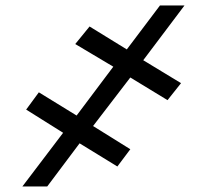

<svg xmlns="http://www.w3.org/2000/svg" viewBox="-20 -675 730 695"><path d="M451.7 -394.5 316.9 -218.8 451.7 -134.8 404.8 -72.3 268.1 -156.2 150.9 0H61L208.5 -194.3L74.7 -278.3L120.6 -340.8L257.3 -256.8L390.1 -433.6L252.4 -515.6L304.2 -579.1L439 -496.1L559.1 -655.3H647.9L498.5 -457L635.3 -374L586.4 -312.5Z"/></svg>

Font: Inter 24pt Black
Style: Italic
Weight: 900
Italic angle: -9.3988°
Designer: Rasmus Andersson
Foundry: rsms
Version: Version 4.001;git-66647c0bb